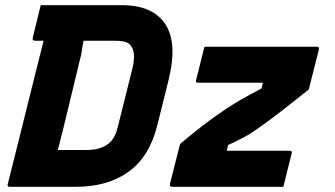

<svg xmlns="http://www.w3.org/2000/svg" viewBox="-20 -720 1290 740"><path d="M450 -700Q569 -700 617 -627Q665 -554 630 -413L586 -236Q556 -116 475.5 -58Q395 0 272 0H18Q7 0 10 -11Q32 -98 55.5 -192.5Q79 -287 102.5 -381.5Q126 -476 148 -563H114Q109 -563 107 -566.5Q105 -570 106 -574Q114 -607 121.5 -637Q129 -667 137 -700ZM203 -142H316Q361 -142 391.5 -161.5Q422 -181 433 -227L488 -447Q499 -488 496 -512Q493 -536 481 -548Q472 -557 457.5 -560Q443 -563 422 -563H302Q298 -546 296 -528.5Q294 -511 289 -494Q267 -405 246.5 -318Q226 -231 203 -142ZM768 -540H1201Q1211 -540 1209 -529L1170 -375Q1106 -324 1061.5 -289.5Q1017 -255 984 -232Q945 -204 916.5 -189Q888 -174 859 -161L854 -139H1096Q1108 -139 1104 -128Q1096 -95 1088 -64Q1080 -33 1072 0H643Q633 0 635 -11L674 -165Q740 -221 797 -262.5Q854 -304 909 -336Q929 -347 948.5 -358Q968 -369 988 -379L993 -401H744Q732 -401 736 -412Q744 -444 752 -476Q760 -508 768 -540Z"/></svg>

Font: Recursive Sn Lnr St XBd
Style: Italic
Weight: 800
Italic angle: -15°
Version: Version 1.079;hotconv 1.0.112;makeotfexe 2.5.65598; ttfautoh